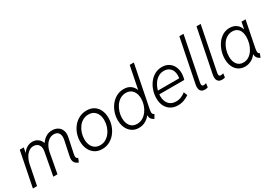

<svg xmlns="http://www.w3.org/2000/svg" viewBox="17 -1603 3464 2462"><g transform="rotate(-30 1749.0 -372.0)"><path d="M697.8 7.3Q660.6 -8.8 645.8 -30Q630.9 -51.3 630.6 -74.7Q630.4 -98.1 635.3 -122.6L679.2 -331.1Q687.5 -368.7 684.1 -395Q680.7 -421.4 668.7 -437.5Q656.7 -453.6 638.7 -460.9Q620.6 -468.3 599.6 -468.3Q557.6 -468.3 524.7 -444.1Q491.7 -419.9 470.5 -382.1Q449.2 -344.2 441.4 -302.7L385.3 0H323.7L384.8 -328.6Q394.5 -378.4 383.8 -409.2Q373 -439.9 350.1 -454.1Q327.1 -468.3 299.3 -468.3Q258.8 -468.3 226.6 -443.6Q194.3 -418.9 172.9 -379.6Q151.4 -340.3 142.1 -295.9L83 0H21.5L124 -515.1H183.6L168.9 -441.9H182.6L151.9 -407.7Q173.8 -459 216.3 -491.2Q258.8 -523.4 314 -523.4Q350.6 -523.4 379.6 -507.3Q408.7 -491.2 426.5 -464.1Q444.3 -437 448.2 -404.3L423.3 -428.7H464.4L431.2 -410.6Q447.3 -439.9 471.7 -465.6Q496.1 -491.2 529.1 -507.3Q562 -523.4 605 -523.4Q652.3 -523.4 688 -502Q723.6 -480.5 739.5 -439.2Q755.4 -397.9 742.7 -337.9L697.3 -123Q690.4 -92.3 694.6 -74.7Q698.7 -57.1 720.7 -49.3Z M1047.9 7.8Q984.4 7.8 939.2 -22Q894 -51.8 870.1 -103Q846.2 -154.3 846.2 -218.3Q846.2 -278.3 865.7 -333Q885.3 -387.7 921.1 -430.4Q957 -473.1 1006.3 -498Q1055.7 -522.9 1114.7 -522.9Q1179.2 -522.9 1223.6 -494.1Q1268.1 -465.3 1291 -415.3Q1314 -365.2 1314 -301.8Q1314 -241.7 1294.7 -186Q1275.4 -130.4 1240 -86.9Q1204.6 -43.5 1155.8 -17.8Q1106.9 7.8 1047.9 7.8ZM1048.8 -48.3Q1094.7 -48.3 1132.1 -70.1Q1169.4 -91.8 1196.5 -128.2Q1223.6 -164.6 1238 -209.7Q1252.4 -254.9 1252.4 -301.8Q1252.4 -350.1 1235.8 -387.2Q1219.2 -424.3 1187.7 -445.3Q1156.2 -466.3 1110.8 -466.3Q1064.5 -466.3 1026.9 -445.1Q989.3 -423.8 962.9 -387.9Q936.5 -352.1 922.4 -307.4Q908.2 -262.7 908.2 -215.3Q908.2 -167.5 924.3 -129.6Q940.4 -91.8 971.9 -70.1Q1003.4 -48.3 1048.8 -48.3Z M1815.9 7.8Q1794.4 -5.9 1781.2 -18.8Q1768.1 -31.7 1763.9 -50.3Q1759.8 -68.8 1765.1 -99.1L1778.3 -81.1H1746.1L1775.4 -127.9L1823.2 -368.2L1812 -417.5H1821.8L1888.7 -752H1950.2L1826.7 -131.8Q1820.3 -101.6 1822 -81.1Q1823.7 -60.5 1848.6 -46.9ZM1589.8 7.8Q1532.2 7.8 1489.7 -21Q1447.3 -49.8 1424.1 -100.3Q1400.9 -150.9 1400.9 -214.8Q1400.9 -273.4 1420.2 -328.6Q1439.5 -383.8 1474.6 -427.5Q1509.8 -471.2 1557.9 -497.1Q1606 -522.9 1664.1 -522.9Q1723.6 -522.9 1762.5 -495.8Q1801.3 -468.8 1820.8 -421.4Q1840.3 -374 1840.3 -314Q1840.3 -255.4 1822.8 -198.2Q1805.2 -141.1 1772.5 -94.5Q1739.7 -47.9 1693.6 -20Q1647.5 7.8 1589.8 7.8ZM1594.7 -48.3Q1640.6 -48.3 1678.5 -70.6Q1716.3 -92.8 1743.4 -129.9Q1770.5 -167 1785.4 -212.4Q1800.3 -257.8 1800.3 -304.7Q1800.3 -377.4 1764.4 -421.9Q1728.5 -466.3 1664.6 -466.3Q1618.7 -466.3 1581.3 -444.1Q1543.9 -421.9 1517.3 -384.5Q1490.7 -347.2 1476.3 -301.5Q1461.9 -255.9 1461.9 -209Q1461.9 -137.7 1496.1 -93Q1530.3 -48.3 1594.7 -48.3Z M2169.9 7.8Q2109.4 7.8 2064.5 -18.6Q2019.5 -44.9 1994.9 -93.5Q1970.2 -142.1 1970.2 -208Q1970.2 -268.1 1989 -324.2Q2007.8 -380.4 2042.2 -425.3Q2076.7 -470.2 2124.3 -496.6Q2171.9 -522.9 2230 -522.9Q2288.6 -522.9 2329.6 -496.6Q2370.6 -470.2 2391.8 -426.3Q2413.1 -382.3 2413.1 -329.6Q2413.1 -313.5 2410.9 -295.4Q2408.7 -277.3 2405.5 -261.2Q2402.3 -245.1 2397.9 -234.9H2014.6L2023.9 -285.6H2352.1Q2354.5 -297.4 2355.5 -308.6Q2356.4 -319.8 2356.4 -330.1Q2356.4 -391.1 2322 -429.2Q2287.6 -467.3 2228.5 -467.3Q2182.6 -467.3 2145.8 -445.1Q2108.9 -422.9 2082.5 -385.5Q2056.2 -348.1 2041.7 -302.2Q2027.3 -256.3 2027.3 -209.5Q2027.3 -136.2 2064.9 -91.8Q2102.5 -47.4 2172.9 -47.4Q2213.9 -47.4 2249 -62.3Q2284.2 -77.1 2313.5 -101.1L2334.5 -47.4Q2303.2 -24.9 2261.5 -8.5Q2219.7 7.8 2169.9 7.8Z M2567.9 5.4Q2534.7 5.4 2516.4 -9.8Q2498 -24.9 2493.2 -50.5Q2488.3 -76.2 2494.1 -106.9L2624 -752H2685.5L2555.7 -103.5Q2545.4 -51.8 2581.5 -51.8Q2591.3 -51.8 2602.5 -54.4Q2613.8 -57.1 2619.6 -60.1L2611.3 -1.5Q2602.5 2 2590.8 3.7Q2579.1 5.4 2567.9 5.4Z M2821.8 5.4Q2788.6 5.4 2770.3 -9.8Q2752 -24.9 2747.1 -50.5Q2742.2 -76.2 2748 -106.9L2877.9 -752H2939.5L2809.6 -103.5Q2799.3 -51.8 2835.4 -51.8Q2845.2 -51.8 2856.4 -54.4Q2867.7 -57.1 2873.5 -60.1L2865.2 -1.5Q2856.4 2 2844.7 3.7Q2833 5.4 2821.8 5.4Z M3162.6 7.8Q3107.4 7.8 3066.9 -19Q3026.4 -45.9 3004.4 -93.8Q2982.4 -141.6 2982.4 -205.1Q2982.4 -265.1 3000.5 -321.5Q3018.6 -377.9 3051.5 -423.6Q3084.5 -469.2 3130.6 -496.1Q3176.8 -522.9 3232.9 -522.9Q3293 -522.9 3334 -491.2Q3375 -459.5 3387.2 -408.2L3365.7 -416H3413.6L3384.8 -399.9L3407.7 -515.1H3467.3L3390.6 -130.9Q3384.3 -99.6 3386 -78.1Q3387.7 -56.6 3409.7 -47.4L3387.2 7.8Q3365.7 -1 3351.8 -15.6Q3337.9 -30.3 3332.3 -49.1Q3326.7 -67.9 3330.6 -89.8L3350.6 -78.1H3306.6L3344.2 -104Q3310.5 -47.4 3263.4 -19.8Q3216.3 7.8 3162.6 7.8ZM3169.9 -48.3Q3215.3 -48.3 3251.2 -72Q3287.1 -95.7 3312.5 -134.8Q3337.9 -173.8 3351.1 -221.2Q3364.3 -268.6 3364.3 -315.4Q3364.3 -387.2 3331.8 -426.8Q3299.3 -466.3 3241.2 -466.3Q3195.8 -466.3 3159.4 -444.1Q3123 -421.9 3097.4 -384.3Q3071.8 -346.7 3058.1 -300.3Q3044.4 -253.9 3044.4 -205.6Q3044.4 -133.8 3077.4 -91.1Q3110.4 -48.3 3169.9 -48.3Z"/></g></svg>

Font: Reddit Sans Light
Style: Italic
Weight: 300
Italic angle: -11.25°
Designer: Stephen Hutchings
Version: Version 1.013